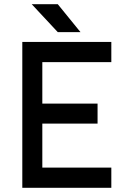

<svg xmlns="http://www.w3.org/2000/svg" viewBox="-20 -901 630 921"><path d="M257 -747H366L257 -881H132ZM87 0H514V-97H183V-308H448V-404H183V-603H514V-700H87Z"/></svg>

Font: Unageo
Style: Medium
Weight: 500
Designer: Richard Sepsi
Foundry: Richard Sepsi
Version: Version 2.000